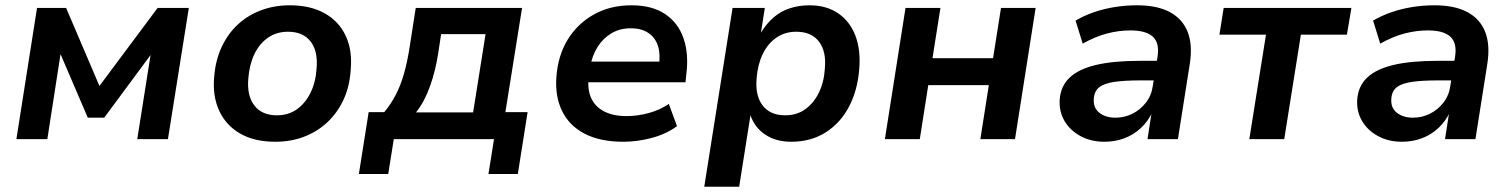

<svg xmlns="http://www.w3.org/2000/svg" viewBox="-20 -526 5718 726"><path d="M42 0 120 -496H230L356 -201L576 -496H694L615 0H499L552 -335H562L374 -81H312L203 -335H211L159 0Z M1021 10Q942 10 888 -21Q834 -52 808.5 -108Q783 -164 790 -237Q795 -299 818.5 -349Q842 -399 880 -434Q918 -469 968 -487.5Q1018 -506 1076 -506Q1154 -506 1208 -475.5Q1262 -445 1287.5 -390Q1313 -335 1306 -261Q1302 -198 1278.5 -148Q1255 -98 1216.5 -62.5Q1178 -27 1128.5 -8.5Q1079 10 1021 10ZM1027 -90Q1071 -90 1103 -113Q1135 -136 1154.5 -176Q1174 -216 1177 -267Q1183 -332 1154.5 -369Q1126 -406 1069 -406Q1026 -406 993.5 -383.5Q961 -361 942 -321.5Q923 -282 919 -230Q913 -165 941.5 -127.5Q970 -90 1027 -90Z M1337 132 1374 -102H1433Q1458 -132 1476.5 -167.5Q1495 -203 1508 -249Q1521 -295 1530 -355L1552 -496H1954L1891 -102H1975L1938 132H1827L1848 0H1469L1448 132ZM1553 -101H1769L1816 -397H1648L1637 -325Q1627 -259 1606 -200Q1585 -141 1553 -101Z M2337 10Q2249 10 2190.5 -20.5Q2132 -51 2105 -107Q2078 -163 2084 -237Q2090 -316 2126.5 -376Q2163 -436 2225 -471Q2287 -506 2368 -506Q2446 -506 2495.5 -472.5Q2545 -439 2565 -380Q2585 -321 2575 -244L2572 -215H2184L2196 -293H2489L2471 -275Q2478 -319 2468.5 -350.5Q2459 -382 2433 -400.5Q2407 -419 2365 -419Q2323 -419 2291 -399.5Q2259 -380 2239 -347.5Q2219 -315 2212 -275L2208 -249Q2199 -197 2213 -161Q2227 -125 2262 -106Q2297 -87 2349 -87Q2391 -87 2433 -98.5Q2475 -110 2509 -133L2540 -49Q2499 -19 2444.5 -4.5Q2390 10 2337 10Z M2643 180 2750 -496H2872L2857 -400H2856Q2877 -436 2905 -460Q2933 -484 2967.5 -495Q3002 -506 3041 -506Q3105 -506 3149.5 -475.5Q3194 -445 3214.5 -391Q3235 -337 3229 -265Q3223 -186 3191 -124Q3159 -62 3103 -26Q3047 10 2972 10Q2914 10 2873.5 -17Q2833 -44 2817 -92H2818L2775 180ZM2949 -90Q2993 -90 3025 -113Q3057 -136 3076.5 -176Q3096 -216 3099 -267Q3105 -332 3076.5 -369Q3048 -406 2991 -406Q2948 -406 2915.5 -383.5Q2883 -361 2864 -321.5Q2845 -282 2841 -230Q2835 -165 2863.5 -127.5Q2892 -90 2949 -90Z M3326 0 3404 -496H3536L3506 -306H3735L3765 -496H3896L3818 0H3687L3719 -204H3490L3458 0Z M4156 10Q4105 10 4065.5 -11.5Q4026 -33 4005 -69Q3984 -105 3987 -150Q3991 -201 4025 -233Q4059 -265 4124.5 -280.5Q4190 -296 4291 -296H4369L4358 -222H4293Q4233 -222 4194.5 -216.5Q4156 -211 4137 -196.5Q4118 -182 4116 -153Q4113 -119 4136.5 -100Q4160 -81 4198 -81Q4232 -81 4262 -96Q4292 -111 4313 -138Q4334 -165 4339 -201L4357 -312Q4365 -363 4339.5 -387Q4314 -411 4254 -411Q4211 -411 4166.5 -399.5Q4122 -388 4074 -361L4047 -448Q4079 -467 4117 -480Q4155 -493 4196 -499.5Q4237 -506 4279 -506Q4356 -506 4404 -480Q4452 -454 4471 -405Q4490 -356 4479 -285L4434 0H4319L4335 -103H4338Q4321 -67 4293.5 -41.5Q4266 -16 4231 -3Q4196 10 4156 10Z M4704 0 4767 -395H4591L4607 -496H5090L5073 -395H4899L4836 0Z M5281 10Q5230 10 5190.5 -11.5Q5151 -33 5130 -69Q5109 -105 5112 -150Q5116 -201 5150 -233Q5184 -265 5249.5 -280.5Q5315 -296 5416 -296H5494L5483 -222H5418Q5358 -222 5319.5 -216.5Q5281 -211 5262 -196.5Q5243 -182 5241 -153Q5238 -119 5261.5 -100Q5285 -81 5323 -81Q5357 -81 5387 -96Q5417 -111 5438 -138Q5459 -165 5464 -201L5482 -312Q5490 -363 5464.5 -387Q5439 -411 5379 -411Q5336 -411 5291.5 -399.5Q5247 -388 5199 -361L5172 -448Q5204 -467 5242 -480Q5280 -493 5321 -499.5Q5362 -506 5404 -506Q5481 -506 5529 -480Q5577 -454 5596 -405Q5615 -356 5604 -285L5559 0H5444L5460 -103H5463Q5446 -67 5418.5 -41.5Q5391 -16 5356 -3Q5321 10 5281 10Z"/></svg>

Font: Nunito Sans 9pt
Style: Bold Italic
Weight: 700
Italic angle: -9°
Version: Version 3.101;gftools[0.9.27]